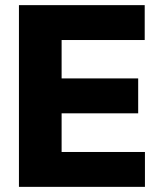

<svg xmlns="http://www.w3.org/2000/svg" viewBox="-20 -727 636 747"><path d="M53.7 -707H543V-571.3H219.7V-421.9H517.6V-286.1H219.7V-135.7H543.9V0H53.7Z"/></svg>

Font: Pretendard Std ExtraBold
Style: Regular
Weight: 800
Designer: Base glyphs from Inter by Rasmus Andersson; Hangeul glyphs from Noto Sans CJK(Source Han Sans) by Jang Soo-young and Kan
Foundry: Kil Hyung-jin
Version: Version 1.309